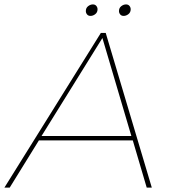

<svg xmlns="http://www.w3.org/2000/svg" viewBox="-62 -849 769 869"><path d="M347.5 -777Q337.5 -777 332 -783.8Q326.5 -790.5 326.5 -799Q326.5 -813 336.8 -821Q347 -829 358.5 -829Q368.5 -829 374 -822.2Q379.5 -815.5 379.5 -807Q379.5 -793 369.2 -785Q359 -777 347.5 -777ZM497.5 -777Q487.5 -777 482 -783.8Q476.5 -790.5 476.5 -799Q476.5 -813 486.8 -821Q497 -829 508.5 -829Q518.5 -829 524 -822.2Q529.5 -815.5 529.5 -807Q529.5 -793 519.2 -785Q509 -777 497.5 -777ZM625 0H602L539 -213.5H114L-18 0H-42L394.5 -700H416.5ZM532.5 -233.5 401.5 -677 126 -233.5Z"/></svg>

Font: Argentum Sans Thin
Style: Italic
Weight: 100
Italic angle: -11°
Designer: Julieta Ulanovsky (font), Cristiano Sobral (main changes and remaster)
Foundry: Julieta Ulanovsky (font), Cristiano Sobral (main changes and remaster)
Version: Version 2.007;June 15, 2022;FontCreator 14.0.0.2814 64-bit; 